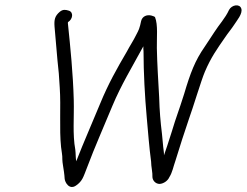

<svg xmlns="http://www.w3.org/2000/svg" viewBox="-20 -685 949 738"><path d="M244.7 -644C232.3 -647.8 222 -649.9 209.6 -639.5C190.5 -623.4 187.8 -608.8 189.6 -583C193 -541.4 197 -497.2 200.8 -454L206 -403C207.2 -385 208.4 -366.5 209.7 -347.5C214.6 -274.9 207.5 -189.9 214.7 -120C216.4 -103.1 220.2 -89.2 219.6 -72C219.6 -59.8 224.6 -36.7 225.8 -25L227.5 -11C227.8 -6.3 228.1 -2 228.5 2C229.7 16.2 246.5 46.4 272.5 28C297.3 10.5 300 -4.2 314.2 -40C345.2 -122.8 378.4 -196.2 412.4 -279C446.2 -359.4 486.7 -425.3 524.3 -495L531 -507C530.8 -500.3 531 -494 531.7 -488C531.7 -405.7 536.8 -313.9 544 -234C549.3 -175.3 553.3 -120.4 560.8 -64C560.8 -44.6 567 -21.5 565.9 -4C566.8 8.7 577.6 22 593.9 22C609.6 20.7 625 9.6 630.9 -4C642.8 -22.9 645.4 -41.8 654.9 -69C671.1 -121.5 689.3 -178.9 707.3 -231C719.8 -264.4 753.8 -377.3 767.4 -409C791 -464.6 814.7 -497.4 844.9 -541C854.3 -555.5 871.7 -576.5 880.2 -590C889.3 -604.9 913.9 -632.4 907.5 -652C901 -672 870.6 -666.3 860.4 -647C845.7 -614.6 821.8 -590.1 803.5 -561L785.1 -533C779.1 -524.3 772.9 -515 766.6 -505C730 -452.6 711.7 -404.7 687.8 -324C665.9 -254.2 657.5 -237 640.6 -180L622.9 -125C618.8 -113 614.6 -100.7 610.3 -88C610.4 -94 610 -99.7 609.2 -105C606.4 -123.7 605 -150.7 602.5 -171C596.9 -216.3 593.2 -258.8 591.8 -311C588.4 -372.5 584.1 -438.7 582.9 -500C582.2 -539.8 587.8 -589.8 575.9 -619C574.4 -621 570 -623 562.8 -625C545.2 -629.9 526.8 -622.8 522.4 -604L518.8 -588C517.5 -582.7 516.1 -578 514.5 -574L510.2 -564L503 -550C492.6 -528.5 478.9 -508.6 467.2 -486C430.2 -423.1 395.9 -362.1 365.5 -288C333.8 -210.7 302.9 -141.9 273 -65C270.3 -80.9 271.5 -93.3 269.4 -110C258.5 -168.8 265.3 -233.3 263.5 -301C260.7 -403 250.7 -500.9 240.8 -597L241.5 -600C260.1 -611.4 263.5 -637.9 244.7 -644Z"/></svg>

Font: HoneyBee
Style: BookIt
Weight: 300
Foundry: Cannot Into Space Fonts
Version: Version 0.89